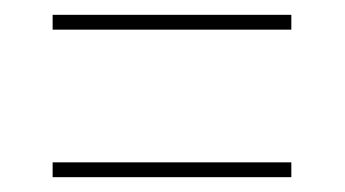

<svg xmlns="http://www.w3.org/2000/svg" viewBox="-20 -487 465 259"><path d="M51 -447H373V-467H51ZM51 -248H373V-268H51Z"/></svg>

Font: Noto Serif Display ExtraCondensed Light
Style: Regular
Weight: 300
Width: 2
Designer: Monotype Design Team
Foundry: Monotype Imaging Inc.
Version: Version 2.009